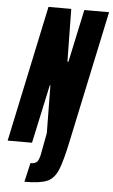

<svg xmlns="http://www.w3.org/2000/svg" viewBox="-76 -728 571 966"><g transform="rotate(5 209.0 -244.5)"><path d="M155 57 176 -55 173 -296H170L106 0H-17L129 -688H244L248 -422H253L310 -688H435L296 -34Q273 77 254 122.5Q235 168 199.5 183.5Q164 199 85 199L107 103Q132 103 141 91.5Q150 80 155 57Z"/></g></svg>

Font: Saira Ultra Condensed Black
Style: Italic
Weight: 900
Width: 1
Italic angle: -12°
Designer: Hector Gatti with collaboration of the Omnibus-Type team
Foundry: Omnibus-Type
Version: Version 1.001; ttfautohint (v1.8)